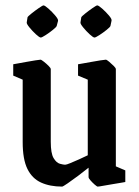

<svg xmlns="http://www.w3.org/2000/svg" viewBox="-20 -681 515 711"><path d="M210 10Q165 10 132 -5Q99 -20 81.5 -55.5Q64 -91 64 -155V-386L29 -401V-443Q29 -443 43 -445.5Q57 -448 76 -451.5Q95 -455 111 -457.5Q127 -460 130 -460Q133 -460 142.5 -452.5Q152 -445 160 -437Q168 -429 168 -425V-156Q168 -113 178.5 -95.5Q189 -78 202 -74.5Q215 -71 221 -71Q226 -71 240.5 -77Q255 -83 273 -91Q291 -99 305 -106V-386L269 -401V-443Q269 -443 283.5 -445.5Q298 -448 317 -451.5Q336 -455 352 -457.5Q368 -460 372 -460Q375 -460 384 -452.5Q393 -445 401 -437Q409 -429 409 -425V-65L444 -50V-7Q444 -7 430 -4.5Q416 -2 397 1Q378 4 362 7Q346 10 342 10Q339 10 330.5 2.5Q322 -5 315 -13Q308 -21 308 -25V-60Q292 -47 270 -30.5Q248 -14 230.5 -2Q213 10 210 10ZM281 -617Q282 -620 295 -630.5Q308 -641 322.5 -651Q337 -661 340 -661Q345 -661 358.5 -649Q372 -637 383.5 -623.5Q395 -610 393 -604L389 -585Q388 -581 375 -570.5Q362 -560 348 -551Q334 -542 330 -542Q325 -542 312 -554Q299 -566 288 -579.5Q277 -593 278 -598ZM82 -617Q83 -620 96 -630.5Q109 -641 123.5 -651Q138 -661 141 -661Q146 -661 159.5 -649Q173 -637 184.5 -623.5Q196 -610 195 -604L190 -585Q189 -581 176 -570.5Q163 -560 149 -551Q135 -542 131 -542Q126 -542 113 -554Q100 -566 89 -579.5Q78 -593 79 -598Z"/></svg>

Font: Grenze Gotisch Medium
Style: Regular
Weight: 500
Designer: Renata Polastri
Foundry: Omnibus-Type
Version: Version 1.001